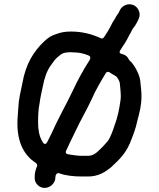

<svg xmlns="http://www.w3.org/2000/svg" viewBox="-20 -701 753 910"><path d="M148.9 70.6C154.3 74.2 157.8 81.4 155.5 86.8C147 107.1 144.5 122.3 144.5 135V143C144.5 156.4 149 166.9 159.1 176.4C192.1 207.7 242.5 178.6 242.5 140V138C242.5 127.4 250.7 116 261.6 120.4C288.6 131.2 330.3 135.5 367 135.5L397 135.5C445.5 135.5 478.4 115.3 508.7 89.7C547 53.8 574.1 28 596.4 -23.7C611.7 -63.1 622.1 -86.9 630.8 -127.9C641.3 -168 650.5 -199.8 650.5 -245C650.5 -257.2 649.9 -269.1 648.6 -280.6C645.2 -310.9 645.7 -327.6 636.5 -349.1C625.7 -375 612.9 -397.7 594.8 -413.6C593.7 -414.6 592.5 -416.1 591.7 -417.6C584.6 -432.5 576.2 -440.1 559.2 -444.8C538.1 -448.4 550.6 -463.9 550.6 -463.9C556.7 -473 564.2 -485.6 569.6 -493L581.3 -512.4C587.1 -522.1 592.1 -534.8 600.3 -547.5C603.5 -553.5 607.1 -564.2 616.4 -574C621.3 -581 627.9 -591.7 631.7 -599.4L636.7 -610.4C650.6 -638.1 634.1 -666.4 615 -675.8C587.2 -689.3 558.6 -673.3 549.2 -654.4L544.5 -645C542.8 -641.2 539.9 -636.1 536.8 -632.2C528.9 -622.2 526.4 -613.7 521 -606.5C515.1 -598.7 510 -588 504.2 -576.4C493.8 -555.6 484.9 -543.5 472.5 -524.2C465.6 -513.5 455 -521.3 447.2 -524.5C410.8 -540.1 367.8 -551.5 317 -551.5C285.6 -551.5 270.6 -547.7 248 -540.1C220.6 -531 211.8 -524.8 190.4 -505.8C138.2 -456.8 101.5 -395.9 86.3 -307.7C77.4 -263.4 68.5 -232.9 66.5 -186.5C65.4 -160.6 62.5 -142 62.5 -116C62.5 -24.1 95.2 35.8 148.9 70.6ZM552.5 -244C552.5 -236.1 551.7 -227.5 550.3 -220C545.3 -184.4 536.8 -142.2 523.7 -108.7C517.9 -92 504.4 -48.2 489.5 -30.9C474.7 -13.4 461.3 0.8 444.4 16.2C434.6 25.2 419.2 37.5 397 37.5H368C345.7 37.5 321.6 33.4 302.9 30.3C286.5 27.6 292.9 14.3 293.6 12.9C307.8 -18.8 322.7 -48.1 337.7 -79.3C361.8 -131.4 392 -181.7 414.6 -231.1C432.5 -272.8 459.7 -318.5 481.3 -354.4C485.3 -361.2 493.5 -362 498.9 -358.4L507.8 -352.5C514.7 -348.1 522 -343.8 529 -340C530.7 -339.1 532.3 -337.6 533.4 -335.9C537.8 -329.4 547.7 -319.4 548.5 -300.1C549.6 -286.2 552.5 -264 552.5 -244ZM400.6 -437.6C411.5 -433.3 409.1 -420.9 402.8 -413.2C376.2 -372.1 347.2 -319.5 325.3 -271.7C293.1 -204.1 254.5 -137.3 224.4 -69C224.4 -68.8 224.3 -68.6 224.2 -68.4L204.2 -28.4C193.2 -6.4 181.8 -28.4 181.8 -28.4L180.2 -31.7C166.6 -52.7 160.5 -87 160.5 -118C160.5 -147.1 161.4 -184 167.7 -212.2C171.5 -240.7 176.2 -260.1 182.7 -290.4C189.7 -328.8 201.8 -365.1 220.9 -391.3L236.9 -413.3C244.3 -423.6 257.8 -434.7 267.5 -442C271.7 -445.1 281.1 -451.4 297.4 -452.5C301.1 -453 308.7 -453.5 314 -453.5C320.9 -453.5 326.7 -453.2 333.7 -452.5C352.6 -452.3 374.7 -447.6 390.5 -441.7Z"/></svg>

Font: Smoothie
Style: Light
Weight: 400
Foundry: Cannot Into Space Fonts
Version: Version 0.8